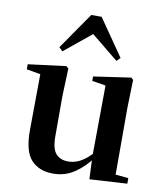

<svg xmlns="http://www.w3.org/2000/svg" viewBox="-91 -906 861 997"><g transform="rotate(10 339.0 -407.0)"><path d="M255.7 16.2Q182.1 16.2 140.2 -29.3Q98.3 -74.7 99.3 -187.9L102 -497.7L132 -475.4L28.4 -493.5V-520.2L228 -545.4L240.2 -534.8L234.7 -388.7V-177.8Q234.7 -111 257.7 -85.3Q280.7 -59.5 321.8 -59.5Q364.7 -59.5 402.5 -85.8Q440.3 -112.1 469.6 -153.8L503.2 -103H456Q418.4 -51 368.8 -17.4Q319.2 16.2 255.7 16.2ZM447.6 12.4 442.4 -109.4V-111.9L445.6 -481.6L373.7 -493.2V-516.6L570.9 -545.4L581.6 -534.8L577.6 -388.7V-35L645.6 -28.5V0.7ZM478.9 -617.5 297 -765.6H375.6L194 -617.5L175.1 -635.9L309.2 -829.5H363.7L497.8 -635.9Z"/></g></svg>

Font: Noto Serif HK ExtraLight
Style: Regular
Weight: 200
Designer: Ryoko NISHIZUKA 西塚涼子 (kana & ideographs); Frank Grießhammer (Latin, Greek & Cyrillic); Wenlong ZHANG 张文龙 (bopomofo); San
Foundry: Adobe
Version: Version 2.002-H1;hotconv 1.1.0;makeotfexe 2.6.0